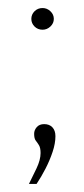

<svg xmlns="http://www.w3.org/2000/svg" viewBox="-20 -353 208 478"><path d="M52 105Q61 87 71 66Q81 45 81 28Q81 15 77 8.5Q73 2 69 -3Q65 -8 65 -20Q65 -29 71.5 -36.5Q78 -44 90 -44Q103 -44 110.5 -36Q118 -28 118 -14Q118 4 111 25Q104 46 93.5 66.5Q83 87 71 105ZM86 -279Q74 -279 66 -287Q58 -295 58 -306Q58 -317 66 -325Q74 -333 86 -333Q97 -333 105.5 -325Q114 -317 114 -306Q114 -295 105.5 -287Q97 -279 86 -279Z"/></svg>

Font: Alumni Sans Thin ExtraLight
Style: Regular
Weight: 250
Version: Version 1.018